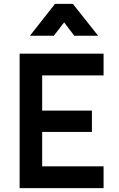

<svg xmlns="http://www.w3.org/2000/svg" viewBox="-20 -968 612 988"><path d="M81 0V-692H513V-580H197V-399H453V-289H197V-112H513V0ZM134 -784 263 -948H355L485 -784H362L310 -853L257 -784Z"/></svg>

Font: TypoPRO Titillium Text
Style: 800 wt
Weight: 800
Designer: Accademia di Belle Arti di Urbino and others
Foundry: Accademia di Belle Arti di Urbino and others.
Version: Version 25.000